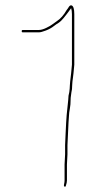

<svg xmlns="http://www.w3.org/2000/svg" viewBox="-20 -709 351 730"><path d="M250.5 -431C247.2 -404.3 245.5 -388.3 245.5 -383C245.5 -377.7 244.8 -369.7 243.5 -359L240.5 -345C239.8 -339.7 239.5 -334.7 239.5 -330L233.5 -272L231.5 -243L229.5 -202.5L227.5 -157V-122L225.5 -84V-23C225.5 -19 224.9 -14.3 223.7 -8.9C222.4 -3.6 223 -0.4 225.5 0.5C228.2 1.5 229.8 0.3 230.5 -3C233.2 -11 234.5 -17.7 234.5 -23V-84L236.5 -122V-157L240.5 -243L242.5 -272C242.5 -276.7 243.5 -284.3 245.5 -295C247.5 -305.7 248.5 -317.3 248.5 -330C248.5 -334.7 248.8 -339 249.5 -343L251.5 -358C253.5 -365 254.5 -374.2 254.5 -385.5C254.5 -389.8 254.8 -394.5 255.5 -399.5L257.5 -414.5C258.2 -419.5 258.8 -425 259.5 -431L262.5 -463V-655C262.5 -675 259 -686.2 252 -688.5C249 -689.5 245.8 -688 242.5 -684C239.8 -679.3 236.8 -675 233.5 -671C222.5 -651.7 210 -637.5 196 -628.5C190.3 -624.8 185 -621 180 -617C175 -613 167 -608.3 156 -603C145 -597.7 135.5 -595 127.5 -595H66.5C63.8 -595 62.5 -593.5 62.5 -590.5C62.5 -587.5 63.8 -586 66.5 -586H127.5C133.5 -586 142.5 -588.3 154.5 -593C166.5 -597.7 176.7 -603.3 185 -610C190 -614 196.5 -618.5 204.6 -623.4C212.7 -628.3 228 -646.5 250.5 -678C252.5 -671.3 253.5 -663.7 253.5 -655V-463Z"/></svg>

Font: Proton
Style: LitExt
Weight: 500
Version: Version 1.017